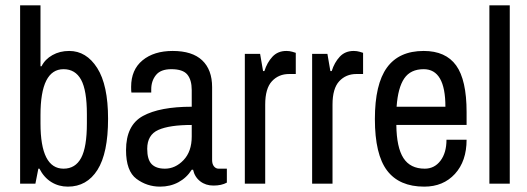

<svg xmlns="http://www.w3.org/2000/svg" viewBox="-20 -685 1966 716"><path d="M135 -438Q148 -464 175.5 -479.5Q203 -495 238 -495Q302 -495 342.5 -431.5Q383 -368 383 -242Q383 -114 343.5 -51.5Q304 11 233 11Q199 11 171.5 -6Q144 -23 127 -56H123L112 0H55V-665H131V-438ZM131 -256V-225Q131 -56 217 -56Q261 -56 282.5 -96Q304 -136 304 -225V-259Q304 -348 282.5 -387.5Q261 -427 217 -427Q131 -427 131 -256Z M771 -360V-88Q771 -73 778 -64.5Q785 -56 795 -56H826V-4Q806 7 776 7Q747 7 726.5 -9Q706 -25 700 -52H695Q676 -22 645.5 -5.5Q615 11 577 11Q528 11 489 -18Q450 -47 450 -125Q450 -218 513 -252.5Q576 -287 695 -287V-349Q695 -387 678.5 -407Q662 -427 619 -427Q579 -427 561.5 -405Q544 -383 544 -352V-340H470Q469 -345 469 -361Q469 -425 511.5 -460Q554 -495 624 -495Q697 -495 734 -460Q771 -425 771 -360ZM529 -130Q529 -90 545.5 -73Q562 -56 595 -56Q634 -56 664.5 -88Q695 -120 695 -176V-219Q612 -219 570.5 -200.5Q529 -182 529 -130Z M1083 -488V-409H1058Q1019 -409 994 -382Q969 -355 969 -295V0H893V-484H950L961 -420H966Q976 -452 996 -473.5Q1016 -495 1048 -495Q1060 -495 1070 -492Q1080 -489 1083 -488Z M1334 -488V-409H1309Q1270 -409 1245 -382Q1220 -355 1220 -295V0H1144V-484H1201L1212 -420H1217Q1227 -452 1247 -473.5Q1267 -495 1299 -495Q1311 -495 1321 -492Q1331 -489 1334 -488Z M1720 -267V-219H1458Q1459 -135 1484.5 -95.5Q1510 -56 1564 -56Q1600 -56 1622.5 -85.5Q1645 -115 1645 -164H1720Q1720 -84 1676.5 -36.5Q1633 11 1562 11Q1469 11 1423.5 -49Q1378 -109 1378 -241Q1378 -371 1423 -433Q1468 -495 1560 -495Q1642 -495 1681 -441Q1720 -387 1720 -267ZM1459 -287H1641Q1641 -427 1560 -427Q1511 -427 1487.5 -392.5Q1464 -358 1459 -287Z M1805 -665H1881V0H1805Z"/></svg>

Font: Pragati Narrow
Style: Regular
Weight: 400
Designer: Hector Gatti, Marcela Romero, Pablo Cosgaya and Nicolas Silva
Foundry: Omnibus-Type
Version: Version 1.010; ttfautohint (v1.3)